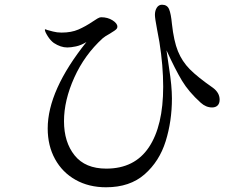

<svg xmlns="http://www.w3.org/2000/svg" viewBox="-20 -767 1040 813"><path d="M910 -345Q910 -329 901.5 -320.5Q893 -312 878 -312Q852 -312 830 -332Q779 -378 750.5 -425.5Q722 -473 685 -554Q694 -490 696 -478Q708 -403 708 -350Q708 -254 681.5 -169Q655 -84 592.5 -29Q530 26 429 26Q356 26 300 -5.5Q244 -37 213 -93.5Q182 -150 182 -223Q182 -384 346 -589Q323 -575 301.5 -570.5Q280 -566 265 -566Q237 -566 208 -585Q194 -595 182 -614Q170 -633 170 -641Q170 -643 172 -643Q174 -643 176.5 -641.5Q179 -640 184 -639Q188 -638 204.5 -633.5Q221 -629 241 -629Q282 -629 312 -642Q342 -655 373 -676Q383 -683 392.5 -688.5Q402 -694 408 -694Q436 -694 456.5 -681Q477 -668 477 -654Q477 -647 470.5 -641.5Q464 -636 456 -631.5Q448 -627 446 -625Q424 -613 415 -605Q338 -535 294.5 -438.5Q251 -342 251 -254Q251 -165 296 -109Q341 -53 430 -53Q550 -53 610.5 -143.5Q671 -234 671 -400Q671 -489 655 -589Q654 -593 645 -643Q636 -690 636 -704Q636 -722 644 -734.5Q652 -747 666 -747Q688 -747 696 -728Q704 -709 708 -666Q716 -593 733.5 -550Q751 -507 783.5 -474Q816 -441 882 -395Q910 -374 910 -345Z"/></svg>

Font: Shippori Mincho Medium
Style: Regular
Weight: 500
Designer: FONTDASU
Foundry: FONTDASU / Google Inc. / but / Adobe
Version: Version 3.110; ttfautohint (v1.8.3)